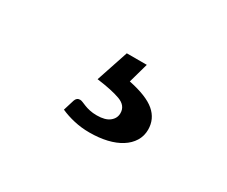

<svg xmlns="http://www.w3.org/2000/svg" viewBox="-48 -127 497 420"><g transform="rotate(30 200.0 83.5)"><path d="M215 37.5Q261.5 47 282 64.5Q302.5 82 302.5 109Q302.5 125 294.5 138Q286.5 151 272.2 160Q258 169 238 173.8Q218 178.5 194 178.5Q173.5 178.5 155 174.2Q136.5 170 121 163L129.5 135.5Q132.5 126.5 141 126.5Q144 126.5 148 128.2Q152 130 157.8 132.2Q163.5 134.5 171.2 136.2Q179 138 189.5 138Q210.5 138 221.2 129.5Q232 121 232 108Q232 89 211 81.2Q190 73.5 151.5 68.5L178.5 -12.5H229Z"/></g></svg>

Font: TypoPRO Lato
Style: Regular
Weight: 400
Designer: Lukasz Dziedzic with Adam Twardoch and Botio Nikoltchev
Foundry: tyPoland Lukasz Dziedzic
Version: Version 2.010; 2014-09-01; http://www.latofonts.com/